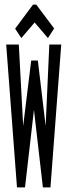

<svg xmlns="http://www.w3.org/2000/svg" viewBox="-20 -817 290 837"><path d="M54 0 7 -623H62L81 -268L116 -553H145L179 -268L195 -623H247L200 0H167L128 -338L89 0ZM73 -651 46 -692 124 -797H138L216 -693L189 -651L131 -719Z"/></svg>

Font: Inconsolata UltraCondensed SemiBold
Style: Regular
Weight: 600
Width: 1
Monospace: yes
Designer: Raph Levien, Cyreal, Brenton Simpson
Foundry: Raph Levien, Cyreal, Google
Version: Version 3.001; ttfautohint (v1.8.2.53-6de2)